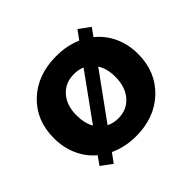

<svg xmlns="http://www.w3.org/2000/svg" viewBox="-141 -734 936 936"><g transform="rotate(-45 326.5 -266.0)"><path d="M326.7 11.7Q251.5 11.7 188.5 -17.6L154.3 29.3L97.7 -12.2L128.4 -55.7Q84 -92.8 60.1 -146.7Q36.1 -200.7 36.1 -265.6Q36.1 -387.7 116.9 -464.1Q197.8 -540.5 326.7 -540.5Q401.4 -540.5 460 -514.2L493.7 -560.5L550.8 -518.6L521 -477.1Q566.9 -440.4 592 -386Q617.2 -331.5 617.2 -265.6Q617.2 -143.6 536.1 -65.9Q455.1 11.7 326.7 11.7ZM192.9 -265.6Q192.9 -211.4 214.4 -174.3L382.3 -406.7Q357.9 -417.5 326.7 -417.5Q266.1 -417.5 229.5 -376.2Q192.9 -335 192.9 -265.6ZM326.7 -111.3Q387.2 -111.3 423.6 -153.6Q460 -195.8 460 -265.6Q460 -321.8 436 -359.4L266.1 -125Q294.4 -111.3 326.7 -111.3Z"/></g></svg>

Font: Epilogue
Style: Bold
Weight: 700
Designer: Tyler Finck
Foundry: Etcetera Type Co
Version: Version 2.112